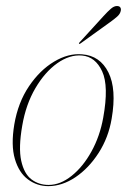

<svg xmlns="http://www.w3.org/2000/svg" viewBox="-20 -611 422 638"><path d="M253 -430.5Q312.5 -426 340.2 -370.5Q368 -315 351 -216.5Q340.5 -154 307.8 -103Q275 -52 230.8 -22.2Q186.5 7.5 140.5 7.5Q103 7.5 73 -14.8Q43 -37 29.5 -82.5Q16 -128 27.5 -197.5Q40 -270.5 76.2 -324.2Q112.5 -378 159.8 -406.2Q207 -434.5 253 -430.5ZM141.5 3.5Q180.5 3.5 218.2 -26.8Q256 -57 284 -107.8Q312 -158.5 323 -220Q342 -325 319.5 -373.8Q297 -422.5 252.5 -426.5Q211.5 -430 170.2 -400.8Q129 -371.5 97.5 -317.8Q66 -264 54 -194Q41 -120 50.5 -76.8Q60 -33.5 84.5 -15Q109 3.5 141.5 3.5ZM323.5 -557Q338 -573 348.5 -582Q359 -591 368.5 -591Q377 -591 380 -586Q383 -581 381 -574Q379 -564.5 369.5 -556Q360 -547.5 346 -537.5L248 -467Q244.5 -464 242.5 -466Q241.5 -467.5 245 -471Z"/></svg>

Font: Fraunces 144pt Thin
Style: Italic
Weight: 100
Italic angle: -16°
Version: Version 1.000;[b76b70a41]